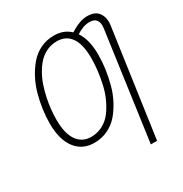

<svg xmlns="http://www.w3.org/2000/svg" viewBox="-200 -848 1140 1195"><g transform="rotate(-30 370.0 -250.0)"><path d="M594.2 -694.8Q650.4 -694.8 675 -660.6Q699.7 -626.5 692.9 -573.2L584 194.8H539.1L646 -573.2Q658.2 -655.8 587.9 -655.8Q542.5 -655.8 493.2 -623Q535.2 -560.5 535.2 -453.1Q535.2 -403.3 528.1 -352.1Q521 -300.8 507.1 -248Q493.2 -195.3 469 -149.2Q444.8 -103 413.6 -66.9Q382.3 -30.8 337.9 -9.8Q293.5 11.2 241.2 11.2Q155.8 11.2 107.4 -52.5Q59.1 -116.2 59.1 -231.9Q59.1 -280.3 66.2 -331.3Q73.2 -382.3 87.6 -434.8Q102.1 -487.3 126.5 -533.2Q150.9 -579.1 182.4 -615.5Q213.9 -651.9 258.1 -672.9Q302.2 -693.8 354 -693.8Q424.8 -693.8 470.2 -649.9Q539.1 -694.8 594.2 -694.8ZM242.2 -30.8Q287.6 -30.8 325.9 -51.3Q364.3 -71.8 390.1 -106.7Q416 -141.6 435.5 -184.6Q455.1 -227.5 465.8 -276.6Q476.6 -325.7 481.7 -370.1Q486.8 -414.6 486.8 -456.1Q486.8 -554.7 452.4 -604.2Q418 -653.8 352.1 -653.8Q314 -653.8 280.8 -638.7Q247.6 -623.5 223.1 -597.9Q198.7 -572.3 178.7 -537.4Q158.7 -502.4 145.5 -464.1Q132.3 -425.8 123.5 -384.3Q114.7 -342.8 110.8 -304.7Q106.9 -266.6 106.9 -231Q106.9 -132.3 142.6 -81.5Q178.2 -30.8 242.2 -30.8Z"/></g></svg>

Font: Fira Sans Compressed ExtraLight
Style: Italic
Weight: 250
Width: 3
Italic angle: -8°
Designer: Carrois Corporate & Edenspiekermann AG
Foundry: Carrois Corporate GbR & Edenspiekermann AG
Version: Version 4.203;PS 004.203;hotconv 1.0.88;makeotf.lib2.5.64775